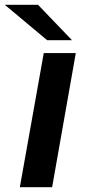

<svg xmlns="http://www.w3.org/2000/svg" viewBox="-59 -783 362 803"><path d="M159 0H24L124 -561H258ZM100 -763 242 -615H138L-39 -763Z"/></svg>

Font: Open Sauce Sans
Style: Bold Italic
Weight: 700
Italic angle: -10°
Designer: Alfredo Marco Pradil
Foundry: Creative Sauce Fz LLC
Version: Version 1.477